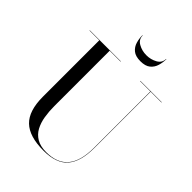

<svg xmlns="http://www.w3.org/2000/svg" viewBox="-274 -1100 1246 1246"><g transform="rotate(45 349.0 -477.0)"><path d="M285.5 -969Q285.5 -932.5 319 -913.8Q352.5 -895 393 -895Q433.5 -895 467 -913.8Q500.5 -932.5 500.5 -969H503Q503 -938.5 494.2 -908.8Q485.5 -879 461.8 -859.5Q438 -840 393 -840Q348 -840 324.2 -859.5Q300.5 -879 291.8 -908.8Q283 -938.5 283 -969ZM19 -750H304V-747.5H204V-240Q204 -190.5 211.2 -145.8Q218.5 -101 237.2 -66Q256 -31 290.2 -10.8Q324.5 9.5 378.5 9.5Q478.5 9.5 528 -49.5Q577.5 -108.5 577.5 -230V-747.5H483V-750H679V-747.5H580V-230Q580 -106.5 528.5 -45.8Q477 15 358.5 15Q228.5 15 168.5 -42.8Q108.5 -100.5 108.5 -230V-747.5H19Z"/></g></svg>

Font: Bodoni* 72pt
Style: Regular
Weight: 400
Version: Version 2.3